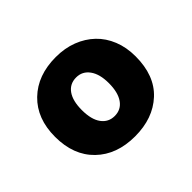

<svg xmlns="http://www.w3.org/2000/svg" viewBox="-89 -742 573 573"><g transform="rotate(-45 198.0 -455.5)"><path d="M365 -456Q365 -375 318 -331.5Q271 -288 195 -288Q118 -288 71.5 -333Q25 -378 25 -456Q25 -533 71.5 -578Q118 -623 195 -623Q233 -623 264 -611Q295 -599 317.5 -577.5Q340 -556 352.5 -525Q365 -494 365 -456ZM195 -537Q168 -537 153 -516Q138 -495 138 -456Q138 -416 153.5 -395Q169 -374 195 -374Q222 -374 237 -395.5Q252 -417 252 -456Q252 -494 236.5 -515.5Q221 -537 195 -537Z"/></g></svg>

Font: Baloo Tammudu 2 ExtraBold
Style: Regular
Weight: 800
Designer: Maithili Shingre, Omkar Shende and Ek Type
Foundry: Ek Type
Version: Version 1.640;hotconv 1.0.111;makeotfexe 2.5.65597; ttfautoh